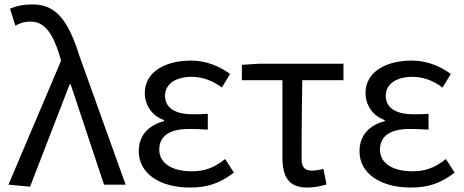

<svg xmlns="http://www.w3.org/2000/svg" viewBox="-20 -829 2084 862"><path d="M115 9 293 -451H297L447 0H544L338 -574C289 -730 236 -809 128 -809C80 -809 51 -801 25 -790L49 -714C68 -724 88 -732 118 -732C180 -732 217 -679 248 -579L254 -556L18 0Z M833 13C908 13 965 -4 1030 -54L991 -115C940 -74 895 -60 842 -60C750 -60 695 -97 695 -157C695 -218 740 -250 829 -250C856 -250 882 -249 913 -247V-318C887 -316 867 -316 846 -316C758 -316 721 -350 721 -399C721 -455 773 -484 840 -484C890 -484 934 -467 976 -436L1013 -497C962 -534 903 -557 837 -557C726 -557 630 -509 630 -411C630 -360 660 -310 716 -290V-285C655 -269 603 -228 603 -150C603 -49 699 13 833 13Z M1359 13C1393 13 1424 6 1446 -1L1432 -71C1414 -66 1397 -63 1379 -63C1349 -63 1334 -78 1334 -116C1334 -226 1335 -346 1337 -469H1522V-543H1144L1066 -538V-469H1248V-122C1248 -34 1277 13 1359 13Z M1824 13C1899 13 1956 -4 2021 -54L1982 -115C1931 -74 1886 -60 1833 -60C1741 -60 1686 -97 1686 -157C1686 -218 1731 -250 1820 -250C1847 -250 1873 -249 1904 -247V-318C1878 -316 1858 -316 1837 -316C1749 -316 1712 -350 1712 -399C1712 -455 1764 -484 1831 -484C1881 -484 1925 -467 1967 -436L2004 -497C1953 -534 1894 -557 1828 -557C1717 -557 1621 -509 1621 -411C1621 -360 1651 -310 1707 -290V-285C1646 -269 1594 -228 1594 -150C1594 -49 1690 13 1824 13Z"/></svg>

Font: Source Han Sans HK
Style: Regular
Weight: 400
Designer: Ryoko NISHIZUKA 西塚涼子 (kana, bopomofo & ideographs); Paul D. Hunt (Latin, Greek & Cyrillic); Sandoll Communications 산돌커뮤니
Foundry: Adobe
Version: Version 2.000;hotconv 1.0.107;makeotfexe 2.5.65593